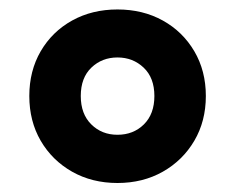

<svg xmlns="http://www.w3.org/2000/svg" viewBox="-20 -770 510 416"><path d="M234.5 -373.5Q179.5 -373.5 136.2 -398Q93 -422.5 68.2 -465Q43.5 -507.5 43.5 -562Q43.5 -616.5 68.2 -659Q93 -701.5 136.2 -725.5Q179.5 -749.5 234.5 -749.5Q289.5 -749.5 332.8 -725.5Q376 -701.5 401 -659Q426 -616.5 426 -562Q426 -507.5 401 -465Q376 -422.5 332.8 -398Q289.5 -373.5 234.5 -373.5ZM234.5 -478Q269 -478 291.8 -500.5Q314.5 -523 314.5 -562Q314.5 -601.5 291.2 -623.5Q268 -645.5 234.5 -645.5Q201 -645.5 178 -623.5Q155 -601.5 155 -562Q155 -523 177.8 -500.5Q200.5 -478 234.5 -478Z"/></svg>

Font: Encode Sans SemiCondensed SemiCondensed ExtraBold
Style: Regular
Weight: 800
Width: 4
Designer: Multiple Designers
Foundry: Impallari Type
Version: Version 3.000; ttfautohint (v1.8.3) -l 8 -r 50 -G 200 -x 14 